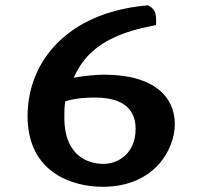

<svg xmlns="http://www.w3.org/2000/svg" viewBox="-20 -706 780 738"><path d="M346.6 -331C484.3 -331 501.3 -255.9 501.3 -210.8C501.3 -111.8 428.9 -76 378.4 -76C330 -76 227.3 -96.7 227.3 -254.5C227.3 -273.6 227.2 -296.3 231 -316.4C273.4 -330.4 321 -331 346.6 -331ZM560.4 -605.6 580 -609.9V-630C580 -643 579.4 -669.8 554.2 -682.4L547.5 -685.7L540.2 -684.8C233.9 -655.8 86 -464.8 86 -260.2C86 -37.2 265.4 12 374.9 12C573.6 12 652 -131.9 652 -229C652 -330.5 576.3 -419 379.6 -419C351 -419 306.6 -414.9 263.4 -407.4C298.5 -484.9 362.5 -567.6 560.4 -605.6Z"/></svg>

Font: Linux Libertine Mono O 
Style: Mono Bold
Weight: 400
Designer: Philipp H. Poll
Foundry: Philipp H. Poll
Version: Version 5.1.7